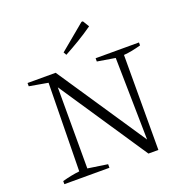

<svg xmlns="http://www.w3.org/2000/svg" viewBox="-153 -1024 1115 1161"><g transform="rotate(-20 404.5 -443.5)"><path d="M502 -651H781V-632Q752 -624 724.5 -618.5Q697 -613 670 -611L669 0H605L213 -585L227 -589V-42L354 -23V0H64V-20Q93 -28 120.5 -33.5Q148 -39 175 -42L184 -609L64 -630V-651H245L641 -61L627 -58L617 -611L502 -630ZM343 -731 332 -750 497 -887H506L531 -846Q486 -814 438.5 -785.5Q391 -757 343 -731Z"/></g></svg>

Font: Piazzolla Thin ExtraLight
Style: Regular
Weight: 250
Version: Version 2.005